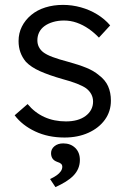

<svg xmlns="http://www.w3.org/2000/svg" viewBox="-20 -553 519 786"><path d="M40 -81 93 -127Q122 -92 161.5 -74Q201 -56 250 -56Q275 -56 295 -61.5Q315 -67 330 -78Q345 -89 353 -104Q361 -119 361 -137Q361 -170 332 -192Q319 -201 295 -210.5Q271 -220 237 -229Q181 -245 144 -261.5Q107 -278 86 -300Q71 -318 63.5 -339Q56 -360 56 -385Q56 -417 69.5 -444Q83 -471 107.5 -491.5Q132 -512 165.5 -522.5Q199 -533 238 -533Q275 -533 311 -523Q347 -513 378 -494Q409 -475 431 -449L385 -399Q366 -419 343 -435Q320 -451 294.5 -460Q269 -469 242 -469Q218 -469 197.5 -463Q177 -457 162.5 -446.5Q148 -436 140.5 -421Q133 -406 133 -388Q133 -373 139 -361Q145 -349 156 -340Q170 -329 195.5 -319.5Q221 -310 259 -300Q303 -288 333.5 -275.5Q364 -263 384 -246Q411 -226 422.5 -200Q434 -174 434 -141Q434 -97 409.5 -63Q385 -29 342 -9.5Q299 10 244 10Q177 10 124 -15Q71 -40 40 -81ZM185 180Q200 173 211.5 165Q223 157 229 148Q235 139 235 130Q235 122 230 117.5Q225 113 215 110Q201 105 195 96Q189 87 189 74Q189 57 203 45.5Q217 34 239 34Q269 34 288 52.5Q307 71 307 102Q307 120 300.5 136Q294 152 281 165.5Q268 179 249.5 190.5Q231 202 207 213Z"/></svg>

Font: Our Lexend Light
Style: Regular
Weight: 300
Designer: Bonnie Shaver-Troup, Thomas Jockin
Foundry: Lexend
Version: Version 1.007